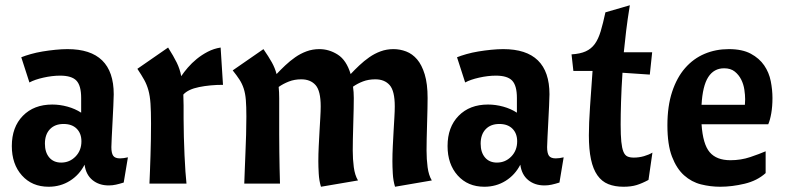

<svg xmlns="http://www.w3.org/2000/svg" viewBox="-20 -699 2992 731"><path d="M165 12Q102 12 63.5 -31Q25 -74 25 -143Q25 -215 67 -258Q109 -301 179 -301Q208 -301 237 -293Q266 -285 289 -270V-326Q289 -373 271 -392Q253 -411 209 -411Q179 -411 145.5 -403.5Q112 -396 92 -385L61 -481Q76 -487 97 -493Q118 -499 142 -503Q166 -507 191 -509.5Q216 -512 237 -512Q413 -512 413 -340Q413 -325 411.5 -296Q410 -267 408.5 -235.5Q407 -204 405.5 -177Q404 -150 404 -139Q404 -116 411 -106Q418 -96 437 -96Q450 -96 467 -100L451 -4Q435 1 421.5 4Q408 7 394 7Q357 7 332 -13.5Q307 -34 302 -72Q282 -33 246 -10.5Q210 12 165 12ZM213 -80Q245 -80 267.5 -103Q290 -126 290 -161Q290 -191 272 -209Q254 -227 222 -227Q189 -227 170 -207Q151 -187 151 -152Q151 -119 167.5 -99.5Q184 -80 213 -80Z M620 -518Q641 -485 653 -460.5Q665 -436 670 -409Q680 -424 695 -441.5Q710 -459 729 -474.5Q748 -490 771 -502Q794 -514 820 -518L829 -376Q780 -376 738 -367.5Q696 -359 678 -339Q679 -320 679 -297.5Q679 -275 679 -247Q679 -215 680 -178.5Q681 -142 682.5 -108.5Q684 -75 686 -46Q688 -17 690 0H549Q550 -21 551 -49Q552 -77 553 -107Q554 -137 554.5 -168.5Q555 -200 555 -229Q555 -275 553 -304.5Q551 -334 545 -355.5Q539 -377 529 -395Q519 -413 503 -437Z M1484 12Q1477 -11 1475.5 -38Q1474 -65 1474 -85Q1474 -113 1475.5 -142.5Q1477 -172 1478.5 -199.5Q1480 -227 1481.5 -251.5Q1483 -276 1483 -294Q1483 -353 1463.5 -375Q1444 -397 1409 -397Q1383 -397 1362 -389Q1341 -381 1324 -369Q1327 -349 1327 -326Q1327 -312 1326.5 -285Q1326 -258 1325 -227.5Q1324 -197 1323.5 -169Q1323 -141 1323 -126Q1323 -93 1327 -62.5Q1331 -32 1343 -12L1202 12Q1195 -11 1193.5 -38Q1192 -65 1192 -85Q1192 -113 1193.5 -142.5Q1195 -172 1196.5 -199.5Q1198 -227 1199.5 -251.5Q1201 -276 1201 -294Q1201 -353 1181.5 -375Q1162 -397 1127 -397Q1101 -397 1079.5 -388.5Q1058 -380 1041 -368Q1043 -348 1043 -325Q1043 -302 1043 -271Q1043 -225 1043 -188Q1043 -151 1043.5 -119Q1044 -87 1044.5 -58.5Q1045 -30 1046 0H910Q911 -24 912 -54Q913 -84 914.5 -117.5Q916 -151 917 -186.5Q918 -222 918 -255Q918 -294 916 -318.5Q914 -343 908 -361.5Q902 -380 892 -395.5Q882 -411 866 -431L983 -512Q1003 -483 1015 -461.5Q1027 -440 1033 -417Q1048 -433 1066 -450Q1084 -467 1104 -481Q1124 -495 1147 -503.5Q1170 -512 1196 -512Q1233 -512 1266 -491Q1299 -470 1315 -417Q1330 -433 1348 -450Q1366 -467 1386 -481Q1406 -495 1429 -503.5Q1452 -512 1478 -512Q1503 -512 1526.5 -503Q1550 -494 1568 -473Q1586 -452 1597 -416Q1608 -380 1608 -326Q1608 -312 1607.5 -285Q1607 -258 1606 -227.5Q1605 -197 1604.5 -169Q1604 -141 1604 -126Q1604 -93 1608 -62.5Q1612 -32 1624 -12Z M1824 12Q1761 12 1722.5 -31Q1684 -74 1684 -143Q1684 -215 1726 -258Q1768 -301 1838 -301Q1867 -301 1896 -293Q1925 -285 1948 -270V-326Q1948 -373 1930 -392Q1912 -411 1868 -411Q1838 -411 1804.5 -403.5Q1771 -396 1751 -385L1720 -481Q1735 -487 1756 -493Q1777 -499 1801 -503Q1825 -507 1850 -509.5Q1875 -512 1896 -512Q2072 -512 2072 -340Q2072 -325 2070.5 -296Q2069 -267 2067.5 -235.5Q2066 -204 2064.5 -177Q2063 -150 2063 -139Q2063 -116 2070 -106Q2077 -96 2096 -96Q2109 -96 2126 -100L2110 -4Q2094 1 2080.5 4Q2067 7 2053 7Q2016 7 1991 -13.5Q1966 -34 1961 -72Q1941 -33 1905 -10.5Q1869 12 1824 12ZM1872 -80Q1904 -80 1926.5 -103Q1949 -126 1949 -161Q1949 -191 1931 -209Q1913 -227 1881 -227Q1848 -227 1829 -207Q1810 -187 1810 -152Q1810 -119 1826.5 -99.5Q1843 -80 1872 -80Z M2156 -492Q2189 -494 2210 -503.5Q2231 -513 2244.5 -531.5Q2258 -550 2267 -580Q2276 -610 2285 -652L2378 -679Q2369 -624 2364 -582Q2359 -540 2355 -500H2463L2454 -415L2350 -422Q2346 -362 2344.5 -311.5Q2343 -261 2343 -225Q2343 -184 2345.5 -159.5Q2348 -135 2353.5 -121.5Q2359 -108 2368.5 -103.5Q2378 -99 2393 -99Q2413 -99 2432 -104.5Q2451 -110 2464 -118L2449 -14Q2425 -1 2404 5.5Q2383 12 2354 12Q2321 12 2296 2Q2271 -8 2254.5 -31.5Q2238 -55 2230 -92.5Q2222 -130 2222 -184Q2222 -229 2226.5 -294Q2231 -359 2236 -429H2163Z M2651 -226Q2656 -150 2682 -119.5Q2708 -89 2761 -89Q2801 -89 2836.5 -101Q2872 -113 2895 -123V-40Q2863 -11 2815 0.5Q2767 12 2722 12Q2685 12 2649 3Q2613 -6 2584.5 -31.5Q2556 -57 2538.5 -102.5Q2521 -148 2521 -222Q2521 -295 2539 -349.5Q2557 -404 2588.5 -440Q2620 -476 2662.5 -494Q2705 -512 2755 -512Q2806 -512 2838.5 -494.5Q2871 -477 2889.5 -450Q2908 -423 2914.5 -390Q2921 -357 2921 -326Q2921 -294 2916.5 -268Q2912 -242 2905 -226ZM2737 -439Q2698 -439 2676.5 -405.5Q2655 -372 2651 -300H2816Q2816 -304 2816.5 -310Q2817 -316 2817 -321Q2817 -337 2814 -357.5Q2811 -378 2802 -396Q2793 -414 2777.5 -426.5Q2762 -439 2737 -439Z"/></svg>

Font: CantoraOne
Style: Regular
Weight: 400
Designer: Pablo Impallari, Rodrigo Fuenzalida
Foundry: Pablo Impallari
Version: Version 1.001; ttfautohint (v0.8) -G 200 -r 50